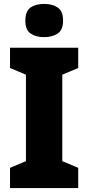

<svg xmlns="http://www.w3.org/2000/svg" viewBox="-20 -957 448 977"><path d="M378 0H31V-103L112 -137V-577L31 -611V-714H378V-611L297 -577V-137L378 -103ZM205 -937Q247 -937 274 -918.5Q301 -900 301 -852Q301 -805 273.5 -786.5Q246 -768 205 -768Q162 -768 135.5 -786.5Q109 -805 109 -852Q109 -900 135 -918.5Q161 -937 205 -937Z"/></svg>

Font: Noto Sans Lao SemiCondensed Black
Style: Regular
Weight: 900
Width: 4
Designer: Monotype Design Team
Foundry: Monotype Imaging Inc.
Version: Version 2.003; ttfautohint (v1.8.4.7-5d5b)